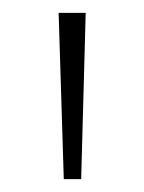

<svg xmlns="http://www.w3.org/2000/svg" viewBox="-20 -734 223 298"><path d="M113 -714 106 -456H79L71 -714Z"/></svg>

Font: Noto Sans ExtraLight
Style: Regular
Weight: 200
Designer: Monotype Design Team
Foundry: Monotype Imaging Inc.
Version: Version 2.007